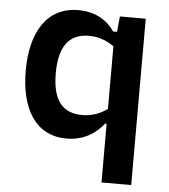

<svg xmlns="http://www.w3.org/2000/svg" viewBox="-52 -586 724 821"><g transform="rotate(5 310.0 -176.0)"><path d="M49.5 -262C49.5 -101 113.5 12.5 248 12.5C323.5 12.5 374 -23 407.5 -65.5H414V186.5H541.5V-527.5H430.5L424 -461H407C378.5 -504 328 -539 252 -539C115.5 -539 49.5 -425 49.5 -262ZM178.5 -262C178.5 -379.5 222.5 -433.5 307 -433.5C343 -433.5 379 -423 414 -398V-129C379.5 -104 343.5 -93.5 306.5 -93.5C221 -93.5 178.5 -146.5 178.5 -262Z"/></g></svg>

Font: Monaspace Neon SemiBold
Style: Regular
Weight: 600
Designer: Riley Cran & the Lettermatic Team
Foundry: Lettermatic
Version: Version 1.200 (Monaspace Neon)